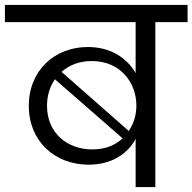

<svg xmlns="http://www.w3.org/2000/svg" viewBox="-47 -760 782 780"><path d="M-27 -740V-670H504V-463C468 -526 401 -569 310 -569C175 -569 70 -474 70 -330C70 -186 176 -91 313 -91C404 -91 471 -133 504 -196V0H584V-670H715V-740ZM144 -330C144 -371 155 -407 176 -438L451 -198C419 -168 378 -153 328 -153C226 -153 144 -220 144 -330ZM326 -512C444 -512 507 -422 507 -332C507 -293 497 -259 476 -228L203 -468C236 -497 277 -512 326 -512Z"/></svg>

Font: Poppins
Style: Regular
Weight: 400
Designer: Ninad Kale (Devanagari), Jonny Pinhorn (Latin)
Foundry: Indian Type Foundry
Version: 4.004